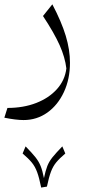

<svg xmlns="http://www.w3.org/2000/svg" viewBox="-20 -285 414 883"><path d="M195.8 573.2 169.4 577.6Q160.2 531.7 150.6 506.1Q141.1 480.5 126 462.2Q110.8 443.8 84 420.9L97.7 388.2Q127.4 418.5 143.1 438.2Q158.7 458 167 478.8Q175.3 499.5 182.1 534.2Q189.5 499.5 197.5 478.8Q205.6 458 221.4 438.2Q237.3 418.5 266.6 388.2L280.3 420.9Q253.4 443.8 238.5 461.9Q223.6 480 214.4 504.6Q205.1 529.3 195.8 573.2ZM301.8 3.4Q301.8 78.6 273.9 138.4Q246.1 198.2 197.8 232.7Q149.4 267.1 88.4 267.1Q53.7 267.1 0 256.3L14.2 211.4Q87.9 211.4 146.7 188.5Q205.6 165.5 242.2 124.5Q278.8 83.5 285.2 29.8Q279.3 -21 254.2 -77.4Q229 -133.8 177.7 -211.4L220.7 -265.1Q263.2 -184.1 282.5 -119.9Q301.8 -55.7 301.8 3.4Z"/></svg>

Font: Pinar DS1 Light
Style: Regular
Weight: 300
Designer: Amin Abedi
Version: Version 3.000